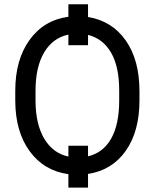

<svg xmlns="http://www.w3.org/2000/svg" viewBox="-20 -795 720 884"><path d="M622.1 -332.5Q622.1 -190.4 559.1 -100.8Q496.1 -11.2 385.3 5.9V68.8H294.9V6.8Q183.1 -8.3 116.9 -98.4Q50.8 -188.5 50.3 -330.6V-377.4Q50.3 -520 116.2 -611.3Q182.1 -702.6 294.9 -717.8V-775.4H385.3V-716.8Q495.6 -698.7 558.8 -608.9Q622.1 -519 622.1 -375ZM528.8 -378.4Q528.8 -487.8 491.5 -552.5Q454.1 -617.2 385.3 -634.3V-586.9H294.9V-635.7Q223.1 -620.6 183.3 -553.7Q143.6 -486.8 143.6 -377.9V-332.5Q143.6 -224.1 183.6 -156.7Q223.6 -89.4 294.9 -74.2V-124H385.3V-75.2Q455.1 -91.8 491.9 -157Q528.8 -222.2 528.8 -332.5Z"/></svg>

Font: Mardoto
Style: Regular
Weight: 400
Designer: Christian Robertson, Vahan Hovhannisyan
Foundry: Google
Version: Version 1.000